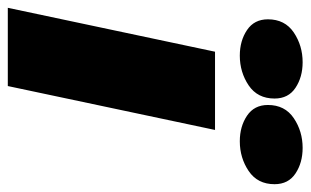

<svg xmlns="http://www.w3.org/2000/svg" viewBox="-188 -624 796 492"><g transform="rotate(90 210.0 -378.0)"><path d="M-16 0 96.5 -531H297L184.5 0ZM106.5 -594.5Q68.5 -594.5 41 -613Q13.5 -631.5 13.5 -666.5Q13.5 -710 47.2 -732.8Q81 -755.5 123.5 -755.5Q161.5 -755.5 189 -737.2Q216.5 -719 216.5 -683.5Q216.5 -640 182.8 -617.2Q149 -594.5 106.5 -594.5ZM326 -594.5Q288 -594.5 260.5 -613Q233 -631.5 233 -666.5Q233 -710 266.8 -732.8Q300.5 -755.5 343 -755.5Q381 -755.5 408.5 -737.2Q436 -719 436 -683.5Q436 -640 402.2 -617.2Q368.5 -594.5 326 -594.5Z"/></g></svg>

Font: Epilogue Black
Style: Italic
Weight: 900
Italic angle: -12°
Designer: Tyler Finck
Foundry: Etcetera Type Co
Version: Version 2.111